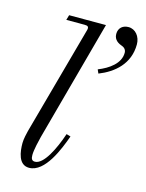

<svg xmlns="http://www.w3.org/2000/svg" viewBox="-113 -799 670 881"><g transform="rotate(15 222.0 -359.0)"><path d="M300 -506 308 -488C379 -516 444 -570 444 -663C444 -700 420 -730 387 -730C361 -730 340 -715 340 -685C340 -655 365 -644 379 -639C393 -634 400 -624 400 -611C400 -561 351 -526 300 -506ZM54 -90C54 -50 61 12 112 12C188 12 236 -112 259 -176L239 -182C213 -105 172 -22 131 -22C116 -22 112 -32 112 -49C112 -74 124 -122 128 -138L284 -712H109L102 -688H190C205 -688 211 -683 206 -666L64 -150C61 -138 54 -110 54 -90Z"/></g></svg>

Font: Old Standard
Style: Italic
Weight: 400
Italic angle: -15.2°
Designer: Alexey Kryukov <alexios@thessalonica.org.ru>
Version: Version 2.0